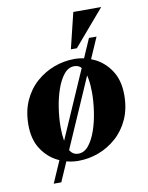

<svg xmlns="http://www.w3.org/2000/svg" viewBox="-90 -785 731 950"><g transform="rotate(-10 275.5 -310.0)"><path d="M102 100 399 -580H437L140 100ZM309 -490Q362 -490 410.5 -466Q459 -442 490.5 -393.5Q522 -345 522 -272Q522 -204 498.5 -151.5Q475 -99 434.5 -63Q394 -27 344.5 -8.5Q295 10 242 10Q190 10 141 -14Q92 -38 60.5 -86.5Q29 -135 29 -208Q29 -276 52.5 -328.5Q76 -381 116.5 -417Q157 -453 207 -471.5Q257 -490 309 -490ZM248 -25Q278 -25 300 -52Q322 -79 337 -122Q352 -165 359.5 -215.5Q367 -266 367 -312Q367 -349 361.5 -381.5Q356 -414 342 -434.5Q328 -455 303 -455Q273 -455 251 -428Q229 -401 214 -358Q199 -315 191.5 -265Q184 -215 184 -168Q184 -132 189.5 -99Q195 -66 209 -45.5Q223 -25 248 -25ZM485 -720 331 -540H301L345 -720Z"/></g></svg>

Font: Brygada 1918
Style: Bold Italic
Weight: 700
Italic angle: -8°
Designer: Mateusz Machalski | Borys Kosmynka | Przemek Hoffer
Foundry: NIEPODLEGLA 2018
Version: Version 3.006